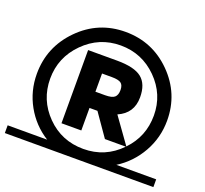

<svg xmlns="http://www.w3.org/2000/svg" viewBox="-122 -856 1069 1001"><g transform="rotate(20 412.0 -355.5)"><path d="M0 0V-43H219Q141 -92 96 -172.5Q51 -253 51 -348Q51 -497 156.5 -604Q262 -711 412 -711Q562 -711 667.5 -605Q773 -499 773 -350Q773 -255 727 -173.5Q681 -92 603 -43H824V0ZM619 -151Q699 -234 699 -351Q699 -468 615 -552Q531 -636 412.5 -636Q294 -636 209.5 -551Q125 -466 125 -348Q125 -230 208 -146Q291 -62 412 -62Q533 -62 617 -149H501L414 -274H370V-149H260V-555H421Q517 -555 558 -522Q599 -489 599 -416Q599 -327 518 -292ZM425 -465H370V-364H423Q462 -364 476 -376.5Q490 -389 490 -416.5Q490 -444 475.5 -454.5Q461 -465 425 -465Z"/></g></svg>

Font: Montserrat Subrayada
Style: Bold
Weight: 700
Version: Version 2.001